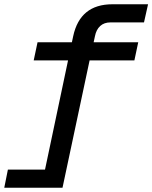

<svg xmlns="http://www.w3.org/2000/svg" viewBox="-53 -730 714 900"><path d="M-33 150 -16 65H158L266 -447H105L123 -532H284L290 -560Q322 -710 474 -710H641L622 -625H465Q435 -625 416.5 -608Q398 -591 392 -560L386 -532H595L577 -447H367L240 150Z"/></svg>

Font: Geist Mono Medium
Style: Italic
Weight: 500
Italic angle: -12°
Monospace: yes
Designer: Basement.studio, Andrés Briganti, Mateo Zaragoza
Foundry: Basement.studio, Vercel, Andrés Briganti, Guido Ferreyra, Mateo Zaragoza
Version: Version 1.500; ttfautohint (v1.8.4.7-5d5b)